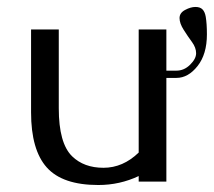

<svg xmlns="http://www.w3.org/2000/svg" viewBox="-20 -525 618 555"><path d="M380.9 -84V-439.9H460.9V-320.8H490.2Q512.2 -320.8 529.5 -337.9Q546.9 -355 546.9 -371.1Q546.9 -387.2 534.9 -403.6Q522.9 -419.9 511 -438.7Q499 -457.5 499 -472.7Q499 -487.8 515.1 -496.3Q531.2 -504.9 544.9 -504.9Q558.6 -504.9 565.4 -497.8Q572.3 -490.7 574.7 -476.6Q578.1 -456.5 578.1 -425.8Q578.1 -368.2 551 -334Q523.9 -299.8 490.2 -299.8H460.9V0H380.9V-16.1Q326.2 9.8 264.2 9.8Q160.6 9.8 115.2 -41Q69.8 -91.8 69.8 -200.2V-439.9H149.9V-211.9Q149.9 -110.8 188.5 -73.2Q222.7 -40 279.1 -40Q335.4 -40 380.9 -84Z"/></svg>

Font: Pfennig
Style: Medium
Weight: 500
Version: Version 20120410 ; ttfautohint (v0.8)